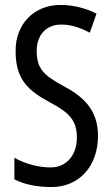

<svg xmlns="http://www.w3.org/2000/svg" viewBox="-20 -744 453 774"><path d="M375 -196C375 -288 331 -347 238 -396C155 -441 128 -467 128 -540C128 -601 165 -645 227 -645C263 -645 302 -634 342 -612L369 -689C332 -708 281 -724 225 -724C118 -725 41 -647 43 -536C43 -423 95 -378 180 -332C262 -289 290 -257 290 -188C290 -123 251 -69 184 -69C139 -69 83 -82 38 -108V-21C80 0 129 10 187 10C300 10 375 -75 375 -196Z"/></svg>

Font: Noto Sans Sinhala ExtraCondensed
Style: Regular
Weight: 400
Width: 2
Designer: Jelle Bosma - Monotype Design Team
Foundry: Monotype Imaging Inc.
Version: Version 2.006